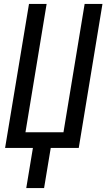

<svg xmlns="http://www.w3.org/2000/svg" viewBox="-20 -755 543 980"><path d="M114 205 148 0H6L128 -735H218L110 -80H304L412 -735H503L382 0H239L205 205Z"/></svg>

Font: Iosevka Curly Medium Oblique
Style: Regular
Weight: 500
Italic angle: -9°
Monospace: yes
Designer: Belleve Invis
Foundry: Belleve Invis
Version: Version 11.1.0; ttfautohint (v1.8.3)